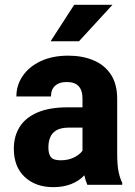

<svg xmlns="http://www.w3.org/2000/svg" viewBox="-20 -770 564 800"><path d="M448.7 -750 309.1 -598.1H190.9L289.1 -750ZM468.3 -130.9Q468.3 -83 473.9 -55.4Q479.5 -27.8 489.3 -8.3V0H343.8Q336.4 -17.1 331.5 -39.6Q309.6 -16.1 276.9 -3.2Q244.1 9.8 202.1 9.8Q128.4 9.8 83 -32.7Q37.6 -75.2 37.6 -150.4Q37.6 -201.7 61.5 -240.5Q85.4 -279.3 135.3 -301Q185.1 -322.8 262.2 -322.8H323.7V-359.4Q323.7 -429.7 255.9 -428.2Q226.6 -428.2 209.5 -412.6Q192.4 -397 192.4 -368.2H48.3Q48.3 -415.5 75 -454.1Q101.6 -492.7 150.1 -515.4Q198.7 -538.1 264.6 -538.1Q323.2 -538.1 369.4 -518.8Q415.5 -499.5 441.9 -459.7Q468.3 -419.9 468.3 -357.4ZM232.9 -102.1Q264.2 -102.1 288.3 -114Q312.5 -126 323.7 -142.1V-238.3H268.1Q233.9 -238.3 215.1 -227.1Q196.3 -215.8 189 -197.3Q181.6 -178.7 181.6 -156.2Q181.6 -128.9 191.9 -115.5Q202.1 -102.1 232.9 -102.1Z"/></svg>

Font: Robert Sans Black
Style: Regular
Weight: 900
Designer: Christian Robertson (extended by Adam Twardoch)
Foundry: Google
Version: Version 12.135;April 2, 2019;FontCreator 11.5.0.2425 64-bit;